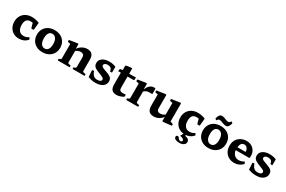

<svg xmlns="http://www.w3.org/2000/svg" viewBox="157 -2216 5878 3948"><g transform="rotate(30 3096.0 -241.5)"><path d="M294 13Q218 13 161 -20Q104 -53 72 -112Q40 -171 40 -249Q40 -325 74 -384Q108 -443 169 -476Q230 -509 310 -509Q352 -509 396 -500.5Q440 -492 480 -477Q489 -472 487 -463L472 -305Q471 -295 461 -295H424Q414 -295 411 -305L379 -414Q356 -417 331 -417Q266 -417 235 -379.5Q204 -342 204 -263Q204 -178 242 -130.5Q280 -83 348 -83Q380 -83 408 -91.5Q436 -100 463 -118Q470 -124 476 -115L491 -87Q495 -80 489 -71Q414 13 294 13Z M851 13Q769 13 707 -20Q645 -53 610.5 -112Q576 -171 576 -249Q576 -326 610.5 -385Q645 -444 707 -476.5Q769 -509 851 -509Q933 -509 995.5 -476.5Q1058 -444 1093 -385Q1128 -326 1128 -249Q1128 -170 1093 -111.5Q1058 -53 996 -20Q934 13 851 13ZM854 -76Q906 -76 935.5 -118Q965 -160 965 -243Q965 -329 932 -374.5Q899 -420 848 -420Q796 -420 767 -379Q738 -338 738 -253Q738 -167 770.5 -121.5Q803 -76 854 -76Z M1220 0Q1211 0 1211 -10V-29Q1211 -39 1220 -42L1241 -48Q1259 -55 1262.5 -59.5Q1266 -64 1266 -81V-422L1209 -434Q1199 -437 1199 -446V-469Q1199 -478 1209 -481L1385 -508Q1402 -510 1408.5 -506Q1415 -502 1415 -488V-393Q1451 -445 1507 -477Q1563 -509 1625 -509Q1706 -509 1742 -467Q1778 -425 1778 -333V-83Q1778 -65 1781.5 -60Q1785 -55 1802 -50L1842 -41Q1851 -38 1851 -28V-10Q1851 0 1841 0H1574Q1564 0 1564 -10V-29Q1564 -39 1574 -42L1595 -48Q1612 -55 1616 -59.5Q1620 -64 1620 -81V-311Q1620 -349 1598 -369Q1576 -389 1535 -389Q1510 -389 1481 -378Q1452 -367 1425 -348V-83Q1425 -65 1428.5 -60Q1432 -55 1448 -50L1488 -41Q1497 -38 1497 -28V-10Q1497 0 1487 0Z M2180 -302Q2243 -281 2278.5 -260.5Q2314 -240 2328.5 -214.5Q2343 -189 2343 -153Q2343 -103 2314.5 -65.5Q2286 -28 2235 -7.5Q2184 13 2116 13Q2059 13 2014.5 3Q1970 -7 1942 -18Q1933 -22 1933 -31L1924 -173Q1924 -182 1934 -184L1959 -186Q1969 -187 1972 -177L1980 -153Q1998 -109 2030 -84.5Q2062 -60 2115 -60Q2158 -60 2183 -75.5Q2208 -91 2208 -118Q2208 -140 2185 -155Q2162 -170 2096 -195Q2028 -220 1991 -241.5Q1954 -263 1939.5 -289.5Q1925 -316 1925 -353Q1925 -424 1985.5 -467Q2046 -510 2147 -510Q2195 -510 2234.5 -501.5Q2274 -493 2296 -484Q2305 -480 2305 -470V-350Q2305 -341 2295 -339L2269 -338Q2259 -338 2257 -348L2253 -365Q2239 -436 2151 -436Q2112 -436 2088.5 -420.5Q2065 -405 2065 -380Q2065 -364 2074.5 -352.5Q2084 -341 2108.5 -329.5Q2133 -318 2180 -302Z M2611 12Q2533 12 2498 -28.5Q2463 -69 2463 -160V-430H2406Q2397 -430 2399 -440L2407 -478Q2409 -487 2419 -489L2469 -497V-596Q2469 -605 2479 -608Q2495 -613 2519.5 -617Q2544 -621 2569.5 -623.5Q2595 -626 2612 -626Q2622 -625 2622 -615V-497H2698L2772 -501Q2782 -502 2782 -492Q2783 -465 2778 -439Q2775 -430 2765 -430H2622V-164Q2622 -121 2642 -103Q2662 -85 2710 -85Q2722 -85 2735.5 -86.5Q2749 -88 2765 -91Q2774 -93 2776 -83L2778 -55Q2780 -46 2772 -39Q2754 -25 2726.5 -13.5Q2699 -2 2669 5Q2639 12 2611 12Z M2846 0Q2837 0 2837 -10V-29Q2837 -39 2846 -42L2867 -48Q2885 -55 2888.5 -59.5Q2892 -64 2892 -81V-422L2835 -434Q2825 -437 2825 -446V-469Q2825 -478 2835 -481L3011 -508Q3028 -510 3034.5 -506Q3041 -502 3041 -488V-377L3045 -371Q3066 -432 3108.5 -470.5Q3151 -509 3205 -509Q3244 -509 3244 -494V-381Q3244 -372 3234 -372H3165Q3137 -372 3114 -363Q3080 -349 3051 -323V-83Q3051 -65 3054.5 -60Q3058 -55 3074 -50L3114 -41Q3123 -38 3123 -28V-10Q3123 0 3113 0Z M3495 13Q3416 13 3379.5 -29Q3343 -71 3343 -163V-422L3286 -434Q3276 -437 3276 -446V-469Q3276 -479 3286 -480L3472 -508Q3488 -510 3495 -506Q3502 -502 3502 -488V-185Q3502 -105 3580 -105Q3636 -105 3692 -145V-422L3634 -434Q3625 -437 3625 -446V-469Q3625 -479 3635 -480L3820 -508Q3837 -510 3843.5 -506Q3850 -502 3850 -488V-72L3909 -52Q3918 -49 3918 -39V-19Q3918 -9 3908 -8L3723 12Q3700 14 3700 -3V-94Q3667 -48 3614 -17.5Q3561 13 3495 13Z M4235 13Q4159 13 4102 -20Q4045 -53 4013 -112Q3981 -171 3981 -249Q3981 -325 4015 -384Q4049 -443 4110 -476Q4171 -509 4251 -509Q4293 -509 4337 -500.5Q4381 -492 4421 -477Q4430 -472 4428 -463L4413 -305Q4412 -295 4402 -295H4365Q4355 -295 4352 -305L4320 -414Q4297 -417 4272 -417Q4207 -417 4176 -379.5Q4145 -342 4145 -263Q4145 -178 4183 -130.5Q4221 -83 4289 -83Q4321 -83 4349 -91.5Q4377 -100 4404 -118Q4411 -124 4417 -115L4432 -87Q4436 -80 4430 -71Q4355 13 4235 13ZM4227 219Q4165 219 4129.5 200.5Q4094 182 4094 149Q4094 133 4103 122.5Q4112 112 4128 112Q4145 112 4154 121.5Q4163 131 4171 144Q4179 157 4191.5 166.5Q4204 176 4227 176Q4243 176 4253.5 167Q4264 158 4264 144Q4264 123 4243 108.5Q4222 94 4176 84Q4167 82 4172 73L4228 -28H4290L4254 33Q4306 40 4334 62.5Q4362 85 4362 120Q4362 165 4324.5 192Q4287 219 4227 219Z M4792 13Q4710 13 4648 -20Q4586 -53 4551.5 -112Q4517 -171 4517 -249Q4517 -326 4551.5 -385Q4586 -444 4648 -476.5Q4710 -509 4792 -509Q4874 -509 4936.5 -476.5Q4999 -444 5034 -385Q5069 -326 5069 -249Q5069 -170 5034 -111.5Q4999 -53 4937 -20Q4875 13 4792 13ZM4795 -76Q4847 -76 4876.5 -118Q4906 -160 4906 -243Q4906 -329 4873 -374.5Q4840 -420 4789 -420Q4737 -420 4708 -379Q4679 -338 4679 -253Q4679 -167 4711.5 -121.5Q4744 -76 4795 -76ZM4626 -580Q4618 -586 4620 -596Q4626 -620 4636.5 -644.5Q4647 -669 4664 -685.5Q4681 -702 4707 -702Q4740 -702 4769 -691.5Q4798 -681 4825.5 -670Q4853 -659 4882 -659Q4897 -659 4909 -669.5Q4921 -680 4932 -695Q4937 -703 4945 -697L4962 -683Q4969 -678 4968 -668Q4962 -645 4951.5 -620.5Q4941 -596 4924 -579Q4907 -562 4881 -562Q4848 -562 4818.5 -572.5Q4789 -583 4761.5 -594Q4734 -605 4706 -605Q4690 -605 4677.5 -595Q4665 -585 4655 -569Q4650 -561 4643 -567Z M5406 13Q5336 13 5277.5 -17.5Q5219 -48 5183.5 -106.5Q5148 -165 5148 -250Q5148 -335 5184.5 -392.5Q5221 -450 5281 -479.5Q5341 -509 5410 -509Q5474 -509 5525 -481Q5576 -453 5606 -402Q5636 -351 5636 -282Q5636 -266 5634 -242Q5632 -232 5623 -232H5304Q5312 -167 5352.5 -125Q5393 -83 5457 -83Q5523 -83 5574 -118Q5583 -124 5587 -115L5602 -87Q5606 -80 5600 -71Q5566 -32 5514.5 -9.5Q5463 13 5406 13ZM5405 -422Q5318 -422 5305 -301H5499V-302Q5499 -353 5472 -387.5Q5445 -422 5405 -422Z M5988 -302Q6051 -281 6086.5 -260.5Q6122 -240 6136.5 -214.5Q6151 -189 6151 -153Q6151 -103 6122.5 -65.5Q6094 -28 6043 -7.5Q5992 13 5924 13Q5867 13 5822.5 3Q5778 -7 5750 -18Q5741 -22 5741 -31L5732 -173Q5732 -182 5742 -184L5767 -186Q5777 -187 5780 -177L5788 -153Q5806 -109 5838 -84.5Q5870 -60 5923 -60Q5966 -60 5991 -75.5Q6016 -91 6016 -118Q6016 -140 5993 -155Q5970 -170 5904 -195Q5836 -220 5799 -241.5Q5762 -263 5747.5 -289.5Q5733 -316 5733 -353Q5733 -424 5793.5 -467Q5854 -510 5955 -510Q6003 -510 6042.5 -501.5Q6082 -493 6104 -484Q6113 -480 6113 -470V-350Q6113 -341 6103 -339L6077 -338Q6067 -338 6065 -348L6061 -365Q6047 -436 5959 -436Q5920 -436 5896.5 -420.5Q5873 -405 5873 -380Q5873 -364 5882.5 -352.5Q5892 -341 5916.5 -329.5Q5941 -318 5988 -302Z"/></g></svg>

Font: Hahmlet
Style: Bold
Weight: 700
Designer: Minjoo Ham & Mark Frömberg
Foundry: hypertype
Version: Version 1.002; ttfautohint (v1.8.3)